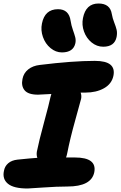

<svg xmlns="http://www.w3.org/2000/svg" viewBox="-29 -1054 681 1085"><path d="M554.2 -790Q518.1 -790 488.5 -814.2Q459 -838.4 445.6 -876Q432.1 -913.6 439.9 -952.1Q456.1 -1034.2 527.8 -1034.2Q593.8 -1034.2 603 -974.1Q606.9 -951.2 616.2 -927.7Q625.5 -904.3 629.9 -886.2Q634.3 -868.2 629.9 -845.2Q618.7 -790 554.2 -790ZM320.8 -757.8Q286.1 -757.8 256.6 -782.2Q227.1 -806.6 213.6 -845Q200.2 -883.3 208 -920.9Q224.1 -1002 298.8 -1002Q360.8 -1002 370.1 -936Q374 -910.2 382.8 -885.5Q391.6 -860.8 396 -844.2Q400.4 -827.6 397 -810.1Q385.7 -757.8 320.8 -757.8ZM127 11.2Q48.3 11.2 15.9 -15.6Q-16.6 -42.5 -6.8 -87.9Q-2.4 -114.3 17.3 -131.3Q37.1 -148.4 69.8 -151.9Q144.5 -159.7 182.1 -162.1Q176.3 -176.8 179.2 -196.8Q191.4 -257.8 220 -362.8Q248.5 -467.8 255.9 -503.9Q256.3 -505.4 258.3 -512.5Q260.3 -519.5 261.2 -522.9Q199.7 -519 186 -519Q130.4 -519 110.1 -543.7Q89.8 -568.4 98.1 -607.9Q104.5 -641.1 130.6 -661.9Q156.7 -682.6 195.8 -687Q382.3 -710 506.8 -710Q569.3 -710 595 -688.5Q620.6 -667 611.8 -625Q602.1 -579.6 558.6 -555.2Q515.1 -530.8 454.1 -530.8H426.8Q433.1 -512.7 429.2 -495.1Q425.8 -480 396.2 -374.8Q366.7 -269.5 351.1 -189Q347.7 -172.4 344.2 -164.1H394Q519.5 -164.1 503.9 -81.1Q487.8 0 352.1 0Q293 0 215.1 5.6Q137.2 11.2 127 11.2Z"/></svg>

Font: Shantell Sans Normal
Style: Italic
Weight: 800
Italic angle: -11.31°
Designer: Stephen Nixon, Anya Danilova, Shantell Martin
Foundry: Arrow Type
Version: Version 1.006;[559af2be0]